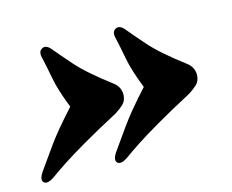

<svg xmlns="http://www.w3.org/2000/svg" viewBox="-65 -522 689 570"><g transform="rotate(-15 279.0 -237.0)"><path d="M526.5 -225Q524 -213.5 515.2 -205.5Q506.5 -197.5 491.5 -187.5Q424.5 -152 380.8 -126.5Q337 -101 309.2 -82.8Q281.5 -64.5 263 -51Q240.5 -36 231 -46Q222 -56 239.5 -80Q258.5 -106.5 284.5 -143.5Q310.5 -180.5 366 -241.5Q343.5 -298.5 336.5 -336Q329.5 -373.5 323.5 -400Q317 -422.5 329 -429.5Q341.5 -438 356 -422Q372 -402.5 405 -364.8Q438 -327 511.5 -271.5Q523 -261 526.2 -248.8Q529.5 -236.5 526.5 -225ZM300.5 -225Q298 -213.5 289.2 -205.5Q280.5 -197.5 265.5 -187.5Q198.5 -152 154.8 -126.5Q111 -101 83.2 -82.8Q55.5 -64.5 37 -51Q14.5 -36 5 -46Q-4 -56 13.5 -80Q32.5 -106.5 58.5 -143.5Q84.5 -180.5 140 -241.5Q117.5 -298.5 110.5 -336Q103.5 -373.5 97.5 -400Q91 -422.5 103 -429.5Q115.5 -438 130 -422Q146 -402.5 179 -364.8Q212 -327 285.5 -271.5Q297 -261 300.2 -248.8Q303.5 -236.5 300.5 -225Z"/></g></svg>

Font: Fraunces 144pt Soft Black
Style: Italic
Weight: 900
Italic angle: -16°
Version: Version 1.000;[b76b70a41]